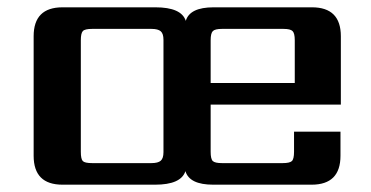

<svg xmlns="http://www.w3.org/2000/svg" viewBox="-20 -505 1014 525"><path d="M556 -278H786V-395Q786 -414 780 -420Q774 -426 755 -426H587Q568 -426 562 -420Q556 -414 556 -395ZM427 -89V-396Q427 -413 419.5 -419.5Q412 -426 394 -426H232Q212 -426 206.5 -420Q201 -414 201 -395V-90Q201 -70 206.5 -64.5Q212 -59 232 -59H394Q412 -59 419.5 -65.5Q427 -72 427 -89ZM564 -485H833Q912 -485 912 -406V-219H556V-90Q556 -70 562 -64.5Q568 -59 587 -59H753Q772 -59 778 -64.5Q784 -70 784 -90V-145H911V-79Q911 0 832 0H563Q498 0 487 -37Q475 0 404 0H151Q72 0 72 -79V-406Q72 -485 151 -485H405Q476 -485 488 -448Q499 -485 564 -485Z"/></svg>

Font: Sarpanch SemiBold
Style: Regular
Weight: 600
Designer: Manushi Parikh (Devanagari and Latin), Jyotish Sonowal (Devanagari)
Foundry: Indian Type Foundry
Version: Version 2.004;PS 1.0;hotconv 1.0.78;makeotf.lib2.5.61930; tt